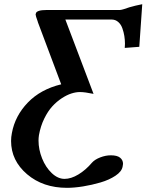

<svg xmlns="http://www.w3.org/2000/svg" viewBox="-20 -694 703 922"><path d="M555.2 -646Q565.4 -646 602.1 -659.2Q628.4 -667 663.1 -673.8L648.9 -469.2L579.1 -463.9Q580.1 -472.7 580.1 -483.9Q580.1 -502.4 577.1 -521Q574.2 -539.6 567.6 -558.1Q561 -576.7 548.1 -588.1Q535.2 -599.6 518.1 -600.1H293.9L429.2 -243.2Q387.2 -252 363.8 -252Q344.7 -252 323 -245.1Q301.3 -238.3 276.6 -222.2Q252 -206.1 231 -183.1Q210 -160.2 192.4 -124.3Q174.8 -88.4 167 -44.9Q165 -31.2 165 -19Q165 23.9 182.1 66.7Q199.2 109.4 228.5 137.2Q257.8 165 290 165Q321.3 165 356.4 143.8Q391.6 122.6 421.9 86.9Q435.5 71.8 461.4 61.8Q487.3 51.8 512.2 51.8Q542.5 51.8 556.6 63.2Q570.8 74.7 570.8 92.8Q570.8 96.2 568.8 106Q564.5 129.9 534.4 149.9Q504.4 169.9 462.9 182.1Q421.4 194.3 378.7 201.2Q335.9 208 301.8 208Q186.5 208 109.9 142.6Q33.2 77.1 33.2 -17.1Q33.2 -36.1 37.1 -55.2Q52.2 -137.7 113.5 -201.4Q174.8 -265.1 273.9 -289.1L162.1 -586.9L161.1 -590.8Q150.9 -618.7 150.9 -625Q150.9 -626 152.8 -629.9L151.9 -628.9Q155.3 -646 204.1 -646Z"/></svg>

Font: Linux Libertine G
Style: Bold Italic
Weight: 700
Italic angle: -11.5°
Designer: Philipp H. Poll
Foundry: Philipp H. Poll
Version: Version 4.1.0